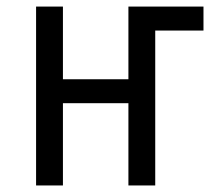

<svg xmlns="http://www.w3.org/2000/svg" viewBox="-20 -567 642 587"><path d="M172.4 0V-251.5H372.6V0H454.6V-473.6H602.1V-546.9H372.6V-324.7H172.4V-546.9H90.3V0Z"/></svg>

Font: Hack Dev
Style: Regular
Weight: 400
Designer: Christopher Simpkins
Foundry: Christopher Simpkins
Version: Version 2.0315